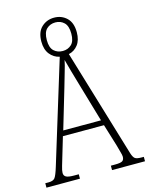

<svg xmlns="http://www.w3.org/2000/svg" viewBox="-132 -971 819 1052"><g transform="rotate(-15 277.5 -444.5)"><path d="M-2 0V-25H17Q43 -25 53 -38Q63 -51 77 -97L254 -674Q221 -681 199.5 -708Q178 -735 178 -780Q178 -834 207.5 -861.5Q237 -889 279 -889Q321 -889 350 -861.5Q379 -834 379 -780Q379 -735 358.5 -708.5Q338 -682 306 -675L490 -63Q498 -38 508.5 -31.5Q519 -25 544 -25H557V0H370V-25H394Q426 -25 436 -32Q446 -39 446 -56Q446 -65 440 -85Q434 -105 429 -125L391 -249H158L124 -135Q119 -118 111.5 -93Q104 -68 104 -55Q104 -39 116.5 -32Q129 -25 161 -25H188V0ZM279 -700Q308 -700 328 -718.5Q348 -737 348 -780Q348 -824 328 -843Q308 -862 279 -862Q249 -862 229 -843Q209 -824 209 -780Q209 -737 229 -718.5Q249 -700 279 -700ZM168 -279H382L320 -491Q305 -542 293.5 -582.5Q282 -623 275 -650Q270 -624 258 -584.5Q246 -545 235 -505Z"/></g></svg>

Font: Noto Serif Bengali Condensed ExtraLight
Style: Regular
Weight: 200
Width: 3
Designer: Juan Bruce, Universal Thirst, Indian Type Foundry and the Monotype Design Team.
Foundry: Monotype Imaging Inc.
Version: Version 2.003; ttfautohint (v1.8.4.7-5d5b)